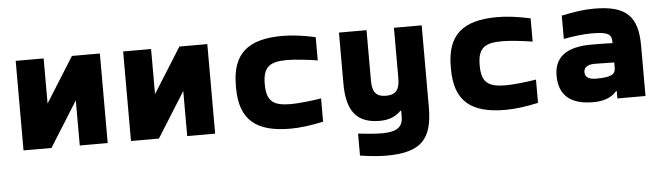

<svg xmlns="http://www.w3.org/2000/svg" viewBox="-46 -686 3692 1068"><g transform="rotate(-5 1800.0 -152.0)"><path d="M65 0H221L379 -252V0H535V-500H379L221 -248V-500H65Z M665 0H821L979 -252V0H1135V-500H979L821 -248V-500H665Z M1273 -256V-244C1273 -63 1365 9 1555 9C1611 9 1670 1 1739 -14V-144C1693 -136 1613 -127 1570 -127C1474 -127 1434 -152 1434 -248V-252C1434 -348 1474 -373 1570 -373C1613 -373 1693 -364 1739 -356V-486C1670 -501 1610 -509 1555 -509C1365 -509 1273 -437 1273 -256Z M2332 -45V-500H2177V-219C2177 -155 2156 -127 2100 -127C2045 -127 2024 -155 2024 -219V-500H1870V-215C1870 -61 1925 9 2054 9C2114 9 2148 -12 2173 -37H2177V-7C2177 46 2155 79 2060 79C2023 79 1966 74 1927 69V192C1990 201 2031 205 2075 205C2272 205 2332 132 2332 -45Z M2473 -256V-244C2473 -63 2565 9 2755 9C2811 9 2870 1 2939 -14V-144C2893 -136 2813 -127 2770 -127C2674 -127 2634 -152 2634 -248V-252C2634 -348 2674 -373 2770 -373C2813 -373 2893 -364 2939 -356V-486C2870 -501 2810 -509 2755 -509C2565 -509 2473 -437 2473 -256Z M3296 -509C3234 -509 3188 -501 3113 -486V-356C3176 -367 3224 -373 3269 -373C3360 -373 3381 -359 3381 -317V-309C3326 -311 3284 -311 3263 -311C3125 -311 3055 -260 3055 -156C3055 -46 3119 9 3245 9C3297 9 3345 -3 3377 -41H3381V0H3538V-280C3538 -443 3477 -509 3296 -509ZM3211 -162C3211 -188 3233 -203 3272 -203C3298 -203 3341 -202 3381 -201V-170C3381 -136 3359 -120 3274 -120C3233 -120 3211 -133 3211 -162Z"/></g></svg>

Font: LT Wave Mono Black
Style: Regular
Weight: 900
Designer: Daniel Lyons
Version: Version 2.5 (Glyphs App)